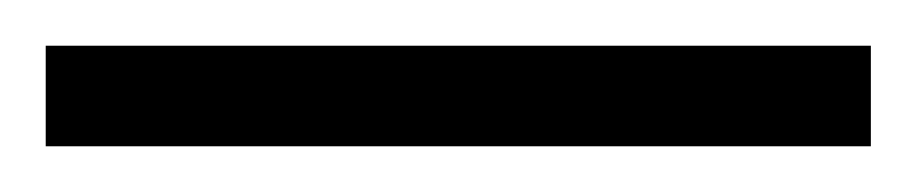

<svg xmlns="http://www.w3.org/2000/svg" viewBox="-22 70 401 84"><path d="M-2 134V90H359V134Z"/></svg>

Font: Noto Sans Tamil ExtraCondensed Light
Style: Regular
Weight: 300
Width: 2
Designer: Jelle Bosma - Monotype Design Team
Foundry: Monotype Imaging Inc.
Version: Version 2.004; ttfautohint (v1.8.4.7-5d5b)